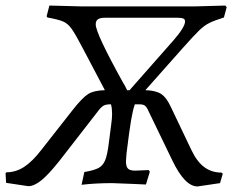

<svg xmlns="http://www.w3.org/2000/svg" viewBox="-28 -660 862 692"><path d="M630 -486 496 -335Q533 -334 552.5 -321.5Q572 -309 588 -274L662 -119Q682 -77 708.5 -57.5Q735 -38 770 -38L775 -34L765 0L684 12Q638 12 593 -82L507 -260Q501 -274 494.5 -279Q488 -284 475 -284H458Q451 -265 444.5 -227Q438 -189 428 -107Q426 -85 426 -79Q426 -59 433.5 -52Q441 -45 459 -45L508 -47L512 -41L498 5L454 3L376 0Q317 0 266 6L276 -40Q311 -46 327 -54.5Q343 -63 351 -82.5Q359 -102 364 -143L373 -213Q376 -234 376 -250Q376 -269 372 -284H369Q354 -284 345 -279Q336 -274 325 -259L186 -80Q147 -31 121 -10Q95 11 74 11L-6 -1L-8 -35L-5 -39Q29 -39 59 -58.5Q89 -78 122 -121L235 -265Q269 -308 289.5 -321Q310 -334 350 -335L272 -483Q245 -535 231 -555Q217 -575 199.5 -582.5Q182 -590 143 -597L140 -601L150 -640L264 -637H677L784 -640L789 -634L779 -597Q744 -586 726 -577Q708 -568 689 -549.5Q670 -531 630 -486ZM595 -512Q639 -562 639 -583Q639 -590 633 -593Q627 -596 612 -596H350Q333 -596 325 -590.5Q317 -585 317 -572Q317 -540 415 -363Q422 -352 425.5 -344.5Q429 -337 430 -335H439Z"/></svg>

Font: Alegreya SC
Style: Italic
Weight: 400
Italic angle: -7°
Designer: Juan Pablo del Peral
Foundry: Huerta Tipografica
Version: Version 2.007; ttfautohint (v1.6)